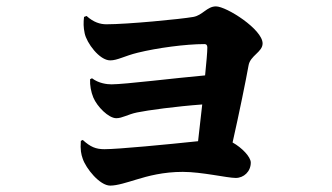

<svg xmlns="http://www.w3.org/2000/svg" viewBox="-20 -574 1040 601"><path d="M239 -136 233 -133C231 -105 234 -91 239 -77C249 -47 292 7 325 7C347 7 377 -3 407 -12C443 -23 491 -36 552 -36C612 -36 691 -17 718 -17C743 -17 765 -37 765 -65C765 -83 737 -112 708 -128C728 -216 750 -324 758 -369C763 -400 802 -411 802 -438C802 -482 689 -554 656 -554C628 -554 614 -526 585 -521C545 -514 379 -498 313 -498C294 -498 273 -504 251 -524L243 -521C241 -503 241 -489 245 -470C251 -440 291 -385 325 -385C348 -385 370 -399 411 -409C472 -424 561 -436 620 -436C626 -436 629 -433 629 -425C629 -411 626 -378 622 -338C531 -330 370 -310 329 -310C315 -310 289 -313 268 -329L262 -326C261 -307 265 -286 272 -269C284 -240 320 -204 344 -204C363 -204 380 -216 409 -222C443 -229 531 -241 613 -247L600 -132C505 -122 350 -107 307 -107C280 -107 263 -114 239 -136Z"/></svg>

Font: Noto Serif CJK HK Black
Style: Regular
Weight: 900
Designer: Ryoko NISHIZUKA 西塚涼子 (kana & ideographs); Frank Grießhammer (Latin, Greek & Cyrillic); Wenlong ZHANG 张文龙 (bopomofo); San
Foundry: Adobe
Version: Version 2.001;hotconv 1.1.0;makeotfexe 2.6.0